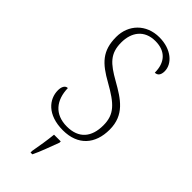

<svg xmlns="http://www.w3.org/2000/svg" viewBox="-295 -777 1051 1051"><g transform="rotate(45 231.0 -251.5)"><path d="M235 10C351 10 414 -62 414 -174C414 -287 339 -334 249 -385C162 -434 121 -470 121 -556C121 -635 163 -694 248 -694C327 -694 368 -647 368 -569C388 -569 401 -583 401 -613C401 -670 342 -724 249 -724C147 -724 80 -652 80 -558C80 -450 129 -403 226 -349C331 -290 373 -251 373 -166C373 -75 328 -20 236 -20C141 -20 93 -82 91 -173C70 -173 61 -151 61 -126C61 -58 115 10 235 10ZM196 208V221H210C230 181 254 113 270 71V61H218C213 109 205 159 196 208Z"/></g></svg>

Font: Noto Serif Myanmar SemiCondensed ExtraLight
Style: Regular
Weight: 200
Width: 4
Designer: Ben Mitchell and the Monotype Design Team
Foundry: Monotype Imaging Inc.
Version: Version 2.106